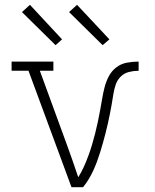

<svg xmlns="http://www.w3.org/2000/svg" viewBox="-20 -775 640 795"><path d="M276 0 98 -482H28V-520H201V-482H145L258 -173Q270 -140 281.5 -107Q293 -74 304 -41Q317 -62 327 -84Q337 -106 345.5 -129Q354 -152 361 -175.5Q368 -199 374 -222.5Q380 -246 385 -270Q390 -294 394.5 -318Q399 -342 403 -366Q407 -390 413 -413.5Q419 -437 430.5 -459Q442 -481 461.5 -496Q481 -511 505.5 -515.5Q530 -520 554 -520V-482Q534 -482 514 -477Q494 -472 479.5 -457.5Q465 -443 458.5 -423Q452 -403 449 -383Q446 -363 442.5 -343Q439 -323 435 -303Q431 -283 426.5 -263Q422 -243 417 -223.5Q412 -204 406.5 -184.5Q401 -165 395 -145.5Q389 -126 382 -107Q375 -88 366.5 -69.5Q358 -51 347.5 -33.5Q337 -16 324 0ZM405 -588 266 -725 299 -755 433 -612ZM210 -588 71 -725 104 -755 237 -612Z"/></svg>

Font: Iosevka Etoile Extralight
Style: Regular
Weight: 200
Designer: Belleve Invis
Foundry: Belleve Invis
Version: Version 22.1.2; ttfautohint (v1.8.4)